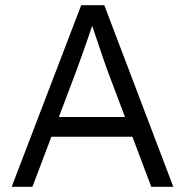

<svg xmlns="http://www.w3.org/2000/svg" viewBox="-20 -720 713 740"><path d="M25 0 293 -700H382L648 0H563L392 -454Q385 -473 376.5 -498.5Q368 -524 358.5 -551.5Q349 -579 340.5 -605Q332 -631 325 -651H345Q337 -626 328.5 -600.5Q320 -575 311 -549.5Q302 -524 293 -499Q284 -474 275 -449L105 0ZM139 -193 168 -269H499L531 -193Z"/></svg>

Font: Mach Light
Style: Regular
Weight: 300
Version: Version 1.002